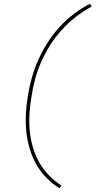

<svg xmlns="http://www.w3.org/2000/svg" viewBox="-20 -861 540 1042"><path d="M303 161Q264 137 232 104Q200 71 177.5 31.5Q155 -8 141.5 -53Q128 -98 123 -145.5Q118 -193 120.5 -242Q123 -291 131 -340Q139 -389 152.5 -438Q166 -487 187 -534.5Q208 -582 236.5 -627Q265 -672 300.5 -711.5Q336 -751 379 -784Q422 -817 469 -841L477 -825Q432 -801 391 -769Q350 -737 315 -698.5Q280 -660 252.5 -616.5Q225 -573 204.5 -527Q184 -481 171 -433Q158 -385 151 -337Q143 -290 140 -242.5Q137 -195 141.5 -149.5Q146 -104 159 -60.5Q172 -17 193.5 21Q215 59 245.5 90.5Q276 122 313 146Z"/></svg>

Font: Iosevka SS18 Thin
Style: Italic
Weight: 100
Italic angle: -9°
Monospace: yes
Designer: Belleve Invis
Foundry: Belleve Invis
Version: Version 25.1.1; ttfautohint (v1.8.4)